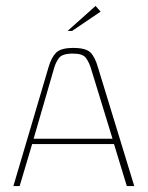

<svg xmlns="http://www.w3.org/2000/svg" viewBox="-20 -625 497 645"><path d="M25 0 143 -399Q152 -431 168 -447.5Q184 -464 226 -464Q268 -464 283.5 -449Q299 -434 309 -399L431 0H406L363 -141H88L46 0ZM93 -159H358L285 -397Q279 -416 268.5 -430.5Q258 -445 225 -445Q189 -445 178 -430Q167 -415 162 -397ZM207 -521 301 -605 318 -586 222 -521Z"/></svg>

Font: Genos Thin Thin
Style: Regular
Weight: 250
Version: Version 1.010